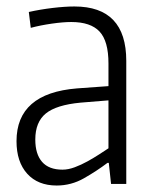

<svg xmlns="http://www.w3.org/2000/svg" viewBox="-20 -568 472 593"><path d="M155 5Q97 5 64 -31.5Q31 -68 31 -132Q31 -280 218 -295L315 -302V-372Q315 -441 287.5 -470.5Q260 -500 200 -500Q175 -500 140 -495Q105 -490 75 -482L69 -531Q105 -539 143 -543.5Q181 -548 210 -548Q370 -548 370 -380V0H323L316 -65H312Q279 -40 239.5 -17.5Q200 5 155 5ZM173 -44Q191 -44 211 -51.5Q231 -59 250 -69.5Q269 -80 286 -91Q303 -102 315 -110V-258L229 -251Q154 -244 121.5 -217.5Q89 -191 89 -137Q89 -92 110 -68Q131 -44 173 -44Z"/></svg>

Font: Encode Sans Compressed
Style: Light
Weight: 300
Designer: Pablo Impallari, Andres Torresi
Foundry: Pablo Impallari, Andres Torresi
Version: Version 1.000; ttfautohint (v1.00) -l 8 -r 50 -G 200 -x 14 -